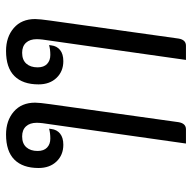

<svg xmlns="http://www.w3.org/2000/svg" viewBox="-20 -596 621 620"><g transform="rotate(90 290.0 -285.5)"><path d="M41 -89Q41 -103 46 -138L104 -552Q108 -576 127 -576H173L111 -139Q106 -109 106 -94Q106 -72 117.5 -59.5Q129 -47 150 -47Q173 -47 185 -60.5Q197 -74 197 -97Q197 -117 186 -127.5Q175 -138 157 -138Q139 -138 125 -134L126 -141Q128 -159 141 -169.5Q154 -180 177 -180Q210 -180 231 -158Q252 -136 252 -100Q252 -49 225 -22Q198 5 144 5Q99 5 70 -20Q41 -45 41 -89ZM311 -89Q311 -103 316 -138L374 -552Q378 -576 397 -576H443L381 -139Q376 -109 376 -94Q376 -72 387.5 -59.5Q399 -47 420 -47Q443 -47 455 -60.5Q467 -74 467 -97Q467 -117 456 -127.5Q445 -138 427 -138Q409 -138 395 -134L396 -141Q398 -159 411 -169.5Q424 -180 447 -180Q480 -180 501 -158Q522 -136 522 -100Q522 -49 495 -22Q468 5 414 5Q369 5 340 -20Q311 -45 311 -89Z"/></g></svg>

Font: Krub
Style: Italic
Weight: 400
Italic angle: -8°
Designer: Ekaluck Peanpanawate
Foundry: Cadson Demak Co.,Ltd.
Version: Version 1.000; ttfautohint (v1.6)